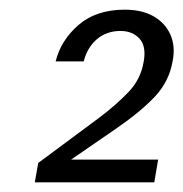

<svg xmlns="http://www.w3.org/2000/svg" viewBox="-20 -729 379 397"><path d="M52 -352 59 -392 187 -487Q220 -512 245.5 -538.5Q271 -565 277 -601Q283 -633 268.5 -649Q254 -665 229 -665Q201 -665 181 -648.5Q161 -632 153 -602H95Q106 -646 142.5 -677.5Q179 -709 238 -709Q274 -709 298 -695Q322 -681 332.5 -657Q343 -633 337 -603Q330 -561 300.5 -529.5Q271 -498 220 -463L127 -399H307L299 -352Z"/></svg>

Font: DM Sans 28pt Light
Style: Italic
Weight: 300
Italic angle: -10°
Version: Version 4.004;gftools[0.9.30]